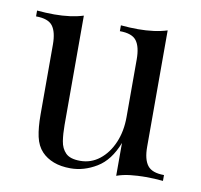

<svg xmlns="http://www.w3.org/2000/svg" viewBox="-66 -596 712 679"><g transform="rotate(10 290.5 -256.0)"><path d="M483 -526V-108Q483 -63 499.5 -41.5Q516 -20 559 -20V1Q528 -2 497 -2Q468 -2 441.5 1Q415 4 393 12V-106Q368 -41 322.5 -13.5Q277 14 229 14Q194 14 168 4Q142 -6 125 -24Q106 -44 99 -76Q92 -108 92 -155V-406Q92 -451 76 -472.5Q60 -494 16 -494V-515Q48 -512 78 -512Q107 -512 133.5 -515.5Q160 -519 182 -526V-133Q182 -102 186 -76Q190 -50 206 -34Q222 -18 258 -18Q297 -18 327.5 -42Q358 -66 375.5 -107Q393 -148 393 -199V-406Q393 -451 377 -472.5Q361 -494 317 -494V-515Q349 -512 379 -512Q408 -512 434.5 -515.5Q461 -519 483 -526Z"/></g></svg>

Font: Playfair Display
Style: Regular
Weight: 400
Designer: Claus Eggers Sørensen
Foundry: Claus Eggers Sørensen
Version: Version 1.203